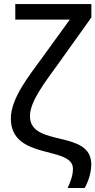

<svg xmlns="http://www.w3.org/2000/svg" viewBox="-20 -770 473 951"><path d="M314.9 161.1H399.4C417.5 129.9 432.1 84.5 432.1 44.4C432.1 -130.9 128.4 -38.1 128.4 -194.8C128.4 -267.6 200.7 -359.9 267.6 -452.6L432.6 -683.6V-750H55.7V-672.9H325.7L186 -480C129.4 -401.4 33.7 -285.6 33.7 -183.1C33.7 25.9 341.3 -49.8 341.3 65.9C341.3 96.7 331.1 127 314.9 161.1Z"/></svg>

Font: Winston
Style: Regular
Weight: 400
Designer: Vernon Adams, Kim Jin-seong, David Berlow, Cristiano Sobral
Foundry: The Winston Project Authors
Version: Version 3.004